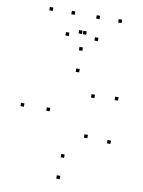

<svg xmlns="http://www.w3.org/2000/svg" viewBox="-103 -1019 826 1110"><g transform="rotate(10 310.0 -463.5)"><path d="M330.1 -605.9V-625.9H310.1V-605.9ZM442.7 -474.9V-494.9H422.7V-474.9ZM579.6 -484.2V-504.2H559.6V-484.2ZM326.5 -731.9V-751.9H306.5V-731.9ZM49.8 -354.9V-374.9H29.8V-354.9ZM326.5 21.8V1.8H306.5V21.8ZM579.6 -230V-250H559.6V-230ZM442.7 -239.3V-259.3H422.7V-239.3ZM330.1 -104.2V-124.2H310.1V-104.2ZM201.4 -354.9V-374.9H181.4V-354.9ZM247 -929.4V-949.4H227V-929.4ZM332.3 -827.4V-847.4H312.3V-827.4ZM307.7 -827.4V-847.4H287.7V-827.4ZM393 -929.4V-949.4H373V-929.4ZM522.2 -929.4V-949.4H502.2V-929.4ZM405.2 -802.5V-822.5H385.2V-802.5ZM234.8 -802.5V-822.5H214.8V-802.5ZM117.8 -929.4V-949.4H97.8V-929.4Z"/></g></svg>

Font: Monaspace Neon Dots Var
Style: Regular
Weight: 400
Designer: Riley Cran and the Lettermatic Team
Version: Version 1.100 (Monaspace Neon Dots)